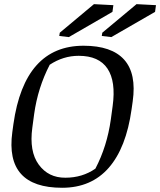

<svg xmlns="http://www.w3.org/2000/svg" viewBox="-20 -891 769 922"><path d="M357.9 -623Q283.7 -623 218.8 -580.1Q161.6 -469.7 144 -343.3L135.3 -278.3Q119.6 -164.1 166 -100.6Q212.4 -37.1 293.9 -37.6Q375.5 -37.6 438 -81.1Q494.1 -188 512.2 -317.4L521 -382.3Q537.1 -500 496.1 -561.5Q455.1 -623 357.9 -623ZM278.3 10.7Q2.9 10.7 39.1 -256.3L44.4 -294.9Q97.7 -671.4 381.3 -671.4Q516.1 -671.4 576.2 -604.5Q636.2 -537.6 617.2 -403.8L611.8 -365.7Q585.9 -180.7 502 -85Q418 10.7 278.3 10.7ZM471.2 -733.9 635.7 -871.1 729 -866.2 724.6 -834 514.6 -712.9 468.8 -718.3ZM267.1 -733.9 431.2 -871.1 524.4 -866.2 520 -834 310.5 -712.9 264.6 -718.3Z"/></svg>

Font: NoticiaText-Italic
Style: Italic
Weight: 400
Italic angle: -8°
Designer: JM Sole
Foundry: JM Sole
Version: Version 1.003